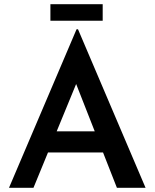

<svg xmlns="http://www.w3.org/2000/svg" viewBox="-20 -898 739 918"><path d="M23 0 346 -758H353L676 0H539L314 -573L399 -630L140 0ZM227 -270H474L515 -169H191ZM221 -878H471V-799H221Z"/></svg>

Font: Reem Kufi Fun Medium
Style: Regular
Weight: 500
Designer: Khaled Hosny
Version: Version 1.005